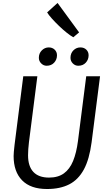

<svg xmlns="http://www.w3.org/2000/svg" viewBox="-20 -1258 709 1286"><path d="M294.9 8Q185.2 8 128.2 -50Q71.2 -108 71.2 -212.9Q71.2 -224.6 72.8 -242.6Q74.5 -260.6 77.8 -290.3L135.8 -747H230.2L173.9 -305.5Q170.9 -280.5 169.4 -258.4Q167.9 -236.3 167.9 -217.9Q167.9 -144.4 203.5 -106.4Q239.1 -68.5 308.4 -68.5Q369 -68.5 408 -96.8Q447.1 -125.1 469.5 -179.6Q491.9 -234.2 502.2 -313.3L557.5 -747H650.1L593.5 -304.5Q586 -248.1 573.1 -202.5Q560.2 -156.9 541.6 -122.7Q504.2 -54 443.2 -23Q382.3 8 294.9 8ZM292.2 -817.6Q271.7 -817.6 256 -833.3Q240.2 -849 240.2 -870.7Q240.2 -900.9 260.1 -920.6Q279.9 -940.4 306.4 -940.4Q330.7 -940.4 346.2 -925.4Q361.7 -910.4 361.7 -887.8Q361.7 -858.9 342.6 -838.2Q323.6 -817.6 292.2 -817.6ZM504.1 -817.6Q483.2 -817.6 467.6 -833.3Q452.1 -849 452.1 -870.7Q452.1 -901.3 471.8 -920.9Q491.5 -940.4 518.3 -940.4Q542.9 -940.4 558.2 -925.4Q573.5 -910.4 573.5 -887.8Q573.5 -858.9 554.5 -838.2Q535.6 -817.6 504.1 -817.6ZM509.9 -1041 470.9 -1008.4Q452.6 -1018.5 427 -1038.9Q401.4 -1059.3 375.1 -1084.6Q348.8 -1109.9 327.3 -1133.9Q305.7 -1157.9 295.7 -1174.9L365.6 -1238.2Z"/></svg>

Font: Merriweather Sans Variable Regular
Style: Italic
Weight: 300
Italic angle: -8°
Designer: Eben Sorkin
Foundry: Eben Sorkin
Version: Version 2.001